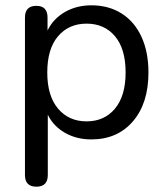

<svg xmlns="http://www.w3.org/2000/svg" viewBox="-20 -516 625 723"><path d="M306 -59Q373 -59 413 -107Q453 -155 453 -243Q453 -332 413 -379.5Q373 -427 306 -427Q239 -427 198.5 -379.5Q158 -332 158 -243Q158 -155 198.5 -107Q239 -59 306 -59ZM117 187Q74 187 74 143V-450Q74 -494 117 -494Q159 -494 159 -450V-401Q180 -445 224 -470.5Q268 -496 324 -496Q389 -496 437.5 -465.5Q486 -435 512.5 -378Q539 -321 539 -243Q539 -127 480.5 -59Q422 9 324 9Q268 9 224.5 -16Q181 -41 160 -84V143Q160 187 117 187Z"/></svg>

Font: Chiron GoRound TC N
Style: Regular
Weight: 350
Designer: Ryoko NISHIZUKA 西塚涼子 (kana, bopomofo & ideographs); Paul D. Hunt (Latin, Greek & Cyrillic); Sandoll Communications 산돌커뮤니
Foundry: Adobe
Version: Version 1.000;hotconv 1.1.1;makeotfexe 2.6.0